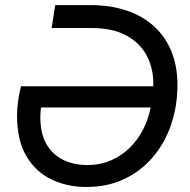

<svg xmlns="http://www.w3.org/2000/svg" viewBox="-20 -720 745 752"><path d="M317.8 12.4Q244.6 12.4 182.8 -16.6Q121 -45.6 83.9 -107.4Q46.8 -169.2 46.8 -266.8Q46.8 -296.8 51 -325.8Q55.2 -354.8 62.4 -382.2H580.4Q582.6 -446.2 556.8 -498Q531 -549.8 476.5 -580.1Q422 -610.4 336.4 -610.4H182.2L196.4 -700H333.6Q412.4 -700 475.5 -678.8Q538.6 -657.6 583.2 -617Q627.8 -576.4 651.4 -518.6Q675 -460.8 675 -388.2Q675 -305.2 650.4 -232.6Q625.8 -160 579 -104.9Q532.2 -49.8 466.3 -18.7Q400.4 12.4 317.8 12.4ZM322.8 -73.6Q372.2 -73.6 414.3 -91.8Q456.4 -110 488.4 -141.5Q520.4 -173 541 -213.7Q561.6 -254.4 570 -299.2H140.4Q139.4 -289 138.7 -279.5Q138 -270 138 -260.2Q138 -197.6 161.6 -156.2Q185.2 -114.8 226.9 -94.2Q268.6 -73.6 322.8 -73.6Z"/></svg>

Font: MuseoModerno Thin
Style: Italic
Weight: 100
Italic angle: -9°
Designer: Pablo Cosgaya, Héctor Gatti, Marcela Romero, and the Authors of The MuseoModerno Project.
Foundry: Omnibus-Type Team
Version: Version 1.003